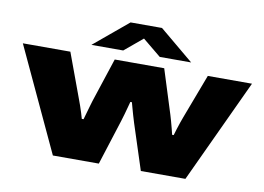

<svg xmlns="http://www.w3.org/2000/svg" viewBox="-77 -844 1322 963"><g transform="rotate(10 583.5 -362.5)"><path d="M246 0 0 -528H242L325 -303Q331 -288 337 -270Q343 -252 348.5 -235Q354 -218 357 -206H366Q370 -220 375 -237.5Q380 -255 385 -272.5Q390 -290 394 -303L468 -528H720L791 -303Q795 -290 800 -272Q805 -254 809.5 -236.5Q814 -219 817 -206H825Q829 -220 834.5 -237.5Q840 -255 846 -272.5Q852 -290 857 -303L942 -528H1167L921 0H694L619 -231Q613 -250 607.5 -269Q602 -288 597.5 -304.5Q593 -321 590 -332H582Q579 -321 574.5 -304Q570 -287 564.5 -267.5Q559 -248 553 -229L480 0ZM340 -580 514 -725H674L848 -580H688L559 -686H629L502 -580Z"/></g></svg>

Font: Archivo Expanded Black
Style: Regular
Weight: 900
Width: 7
Designer: Hector Gatti
Foundry: Omnibus-Type
Version: Version 2.001